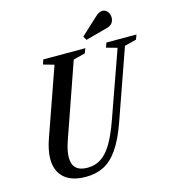

<svg xmlns="http://www.w3.org/2000/svg" viewBox="-136 -1069 1070 1191"><g transform="rotate(-15 399.0 -474.0)"><path d="M269 10.5Q177.5 10.5 129.8 -32.5Q82 -75.5 82 -153Q82 -209 108 -282L259 -712L190 -731.5L200 -761.5H470L459 -731.5L382.5 -712L217.5 -238.5Q195.5 -177.5 195.5 -131Q195.5 -41.5 293 -41.5Q341 -41.5 379 -65.8Q417 -90 449.8 -144.5Q482.5 -199 514.5 -290L664 -712L594.5 -731.5L605.5 -761.5H798.5L787.5 -731.5L711.5 -712L553.5 -262.5Q517.5 -160.5 476.2 -100.8Q435 -41 384.5 -15.2Q334 10.5 269 10.5ZM490.5 -809.5 476.5 -834 585.5 -934.5Q597 -946 608.5 -952Q620 -958 632 -958Q650.5 -958 663.8 -942.2Q677 -926.5 677 -903.5Q677 -883.5 666.2 -868.8Q655.5 -854 633 -848Z"/></g></svg>

Font: Libre Caslon Condensed SemiBold Italic
Style: Regular
Weight: 600
Italic angle: -22.583°
Designer: Pablo Impallari, Rodrigo Fuenzalida, Katja Schimmel, Ertekin Erdin
Foundry: Pablo Impallari, Rodrigo Fuenzalida
Version: Version 2.000; ttfautohint (v1.8.4.7-5d5b);gftools[0.9.33]